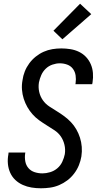

<svg xmlns="http://www.w3.org/2000/svg" viewBox="-20 -1003 540 1031"><path d="M200 8Q174 8 149.5 4Q125 0 102.5 -10Q80 -20 62.5 -36.5Q45 -53 35 -75Q25 -97 22.5 -122.5Q20 -148 25 -174L26 -184H116L115 -178Q112 -156 116 -135.5Q120 -115 133 -100Q146 -85 166 -78.5Q186 -72 208 -72Q228 -72 249.5 -78.5Q271 -85 288 -99.5Q305 -114 314.5 -134.5Q324 -155 328 -175Q332 -201 326 -226Q320 -251 306.5 -270.5Q293 -290 272.5 -303.5Q252 -317 231 -330Q210 -343 190.5 -357Q171 -371 155 -389Q139 -407 127 -428Q115 -449 107.5 -472.5Q100 -496 98 -521.5Q96 -547 101 -573Q104 -596 113 -619Q122 -642 137 -662.5Q152 -683 172 -699Q192 -715 214.5 -725Q237 -735 261 -739Q285 -743 309 -743Q334 -743 358.5 -739Q383 -735 404.5 -724.5Q426 -714 442 -697Q458 -680 467.5 -658Q477 -636 479 -611Q481 -586 477 -561L475 -551H385L386 -557Q389 -578 386 -598Q383 -618 371.5 -633.5Q360 -649 341 -656Q322 -663 301 -663Q282 -663 261.5 -656Q241 -649 225.5 -634Q210 -619 201.5 -599.5Q193 -580 189 -560Q185 -534 190.5 -509.5Q196 -485 210 -465Q224 -445 244.5 -431.5Q265 -418 285.5 -405.5Q306 -393 325.5 -378.5Q345 -364 361.5 -346.5Q378 -329 390 -308Q402 -287 409.5 -263.5Q417 -240 419 -214.5Q421 -189 417 -163Q413 -139 403.5 -115.5Q394 -92 378 -71Q362 -50 341.5 -34.5Q321 -19 297.5 -9Q274 1 249 4.5Q224 8 200 8ZM315 -792 267 -838 410 -983 470 -927Z"/></svg>

Font: Iosevka Medium
Style: Italic
Weight: 500
Italic angle: -9°
Monospace: yes
Designer: Belleve Invis
Foundry: Belleve Invis
Version: Version 32.5.0; ttfautohint (v1.8.4)